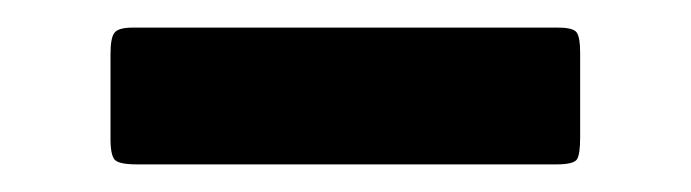

<svg xmlns="http://www.w3.org/2000/svg" viewBox="-20 -457 500 139"><path d="M76 -437Q65.5 -437 62.8 -433.2Q60 -429.5 60 -418V-356.5Q60 -344.5 63.2 -341.2Q66.5 -338 79 -338H383Q395.5 -338 397.8 -341.8Q400 -345.5 400 -357.5V-419Q400 -430 397.5 -433.5Q395 -437 384 -437Z"/></svg>

Font: Besley ExtraBold
Style: Regular
Weight: 800
Designer: Owen Earl
Foundry: indestructible type*
Version: Version 2.001